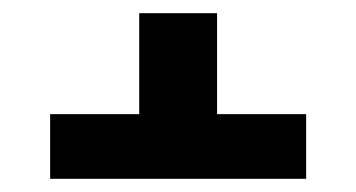

<svg xmlns="http://www.w3.org/2000/svg" viewBox="-20 -562 540 291"><path d="M444 -291H56V-389H191V-542H309V-389H444Z"/></svg>

Font: Iosevka Heavy
Style: Regular
Weight: 900
Monospace: yes
Designer: Belleve Invis
Foundry: Belleve Invis
Version: Version 32.5.0; ttfautohint (v1.8.4)